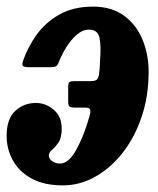

<svg xmlns="http://www.w3.org/2000/svg" viewBox="-29 -550 478 580"><path d="M-9 -139.5Q-9 -190.5 17 -214.8Q43 -239 79.5 -239Q109 -239 133.2 -218.5Q157.5 -198 157.5 -161Q157 -132.5 147.2 -118.8Q137.5 -105 128 -97.2Q118.5 -89.5 118.5 -79.5Q118.5 -71 128.2 -63.5Q138 -56 152.5 -56Q178.5 -56 201.8 -98.2Q225 -140.5 241.5 -199.5Q245 -211.5 243.5 -218.2Q242 -225 228.5 -225H197.5Q186.5 -225 181.8 -227.8Q177 -230.5 177 -242.5V-287Q177 -299.5 181 -302.2Q185 -305 197 -305H245.5Q256.5 -305 262.2 -308.5Q268 -312 270.2 -326.2Q272.5 -340.5 273.5 -372.5Q276.5 -408.5 271.8 -434.5Q267 -460.5 240 -460.5Q220.5 -460.5 202.8 -445Q185 -429.5 171 -406.8Q157 -384 148.5 -362Q145.5 -353.5 140.8 -350.2Q136 -347 123 -347H60Q44.5 -347 40.5 -350.5Q36.5 -354 40.5 -366Q54.5 -407 81.2 -444.5Q108 -482 150.2 -506Q192.5 -530 252.5 -530Q307.5 -530 344.8 -503.2Q382 -476.5 401 -431.5Q420 -386.5 420 -332.5Q420 -260 399 -197.5Q378 -135 341.5 -88.5Q305 -42 258.5 -16Q212 10 161 10Q104 10 66.2 -10.8Q28.5 -31.5 9.8 -65.8Q-9 -100 -9 -139.5Z"/></svg>

Font: Besley* Condensed
Style: Bold Italic
Weight: 700
Width: 3
Italic angle: -13°
Designer: Owen Earl
Foundry: indestructible type*
Version: Version 3.000; ttfautohint (v1.8.3)